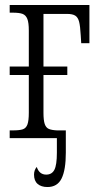

<svg xmlns="http://www.w3.org/2000/svg" viewBox="-20 -556 396 773"><path d="M340 -536V-382H307L305 -414Q303 -451 298.5 -468.5Q294 -486 283 -493Q272 -500 250 -500H155V-288H251V-254H155V-102Q155 -72 160 -57Q165 -42 176.5 -37Q188 -32 210 -31H245V59Q245 128 228 162.5Q211 197 171 197Q146 197 131.5 184.5Q117 172 117 147Q117 129 128 116Q138 147 166 147Q189 147 199 127.5Q209 108 209 59V0H19V-31H31Q59 -31 72 -35.5Q85 -40 90.5 -55Q96 -70 96 -102V-254H19V-288H96V-433Q96 -465 90 -480Q84 -495 71 -500Q58 -505 31 -505H19V-536Z"/></svg>

Font: Noto Serif CondLight
Style: Regular
Weight: 300
Width: 3
Designer: Monotype Design Team
Foundry: Monotype Imaging Inc.
Version: Version 1.001